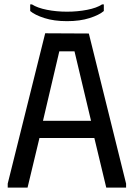

<svg xmlns="http://www.w3.org/2000/svg" viewBox="-20 -851 607 871"><path d="M15 0V-18L185 -700L383 -699L552 -18V0H462L408 -225H159L105 0ZM175 -303H393L318 -618H249ZM284 -755Q343 -755 386.5 -769Q430 -783 451 -801V-831H443Q419 -815 375.5 -806.5Q332 -798 284 -798Q236 -798 193 -806.5Q150 -815 125 -831H117V-801Q138 -783 181.5 -769Q225 -755 284 -755Z"/></svg>

Font: Phudu
Style: Regular
Weight: 400
Version: Version 1.005;gftools[0.9.23]